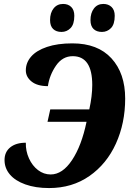

<svg xmlns="http://www.w3.org/2000/svg" viewBox="-20 -944 669 974"><path d="M3 -132Q3 -173 32 -196.5Q61 -220 111 -220Q110 -178 127 -140.5Q144 -103 173 -81Q202 -59 237 -59Q297 -59 345.5 -132Q394 -205 419 -326H221L235 -389H433Q448 -457 448 -513Q448 -659 349 -659Q297 -659 264 -611Q231 -563 223 -507Q169 -507 140 -530.5Q111 -554 111 -587Q111 -626 138 -657Q165 -688 218.5 -706Q272 -724 347 -724Q476 -724 545.5 -648Q615 -572 615 -444Q615 -319 568 -215.5Q521 -112 433.5 -51Q346 10 229 10Q160 10 108.5 -8.5Q57 -27 30 -59Q3 -91 3 -132ZM234 -842Q234 -879 252 -901.5Q270 -924 300 -924Q326 -924 341.5 -908.5Q357 -893 357 -864Q357 -821 338 -801.5Q319 -782 292 -782Q265 -782 249.5 -797Q234 -812 234 -842ZM439 -842Q439 -878 456.5 -901Q474 -924 504 -924Q530 -924 546 -908.5Q562 -893 562 -864Q562 -821 543 -801.5Q524 -782 497 -782Q470 -782 454.5 -797Q439 -812 439 -842Z"/></svg>

Font: Noto Serif NarrowExtraBold
Style: Italic
Weight: 800
Width: 4
Italic angle: -12°
Designer: Monotype Design Team
Foundry: Monotype Imaging Inc.
Version: Version 1.001